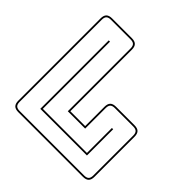

<svg xmlns="http://www.w3.org/2000/svg" viewBox="-188 -896 1071 1071"><g transform="rotate(45 347.5 -360.0)"><path d="M105 10Q81 10 70 -1Q59 -12 59 -36V-684Q59 -708 70 -719Q81 -730 105 -730H260Q284 -730 295 -719Q306 -708 306 -684V-199H423V-351Q423 -375 434 -386Q445 -397 469 -397H614Q638 -397 649 -386Q660 -375 660 -351V-36Q660 -12 649 -1Q638 10 614 10ZM614 0Q633 0 641.5 -8.5Q650 -17 650 -36V-351Q650 -370 641.5 -378.5Q633 -387 614 -387H469Q450 -387 441.5 -378.5Q433 -370 433 -351V-189H296V-684Q296 -703 287.5 -711.5Q279 -720 260 -720H105Q86 -720 77.5 -711.5Q69 -703 69 -684V-36Q69 -17 77.5 -8.5Q86 0 105 0ZM178 -90V-630H188V-100H536V-297H546V-90Z"/></g></svg>

Font: Bungee Outline
Style: Regular
Weight: 400
Designer: David Jonathan Ross
Foundry: David Jonathan Ross
Version: Version 1.000;PS 1.0;hotconv 1.0.72;makeotf.lib2.5.5900